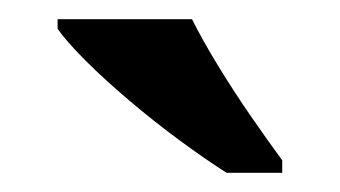

<svg xmlns="http://www.w3.org/2000/svg" viewBox="-20 -786 354 200"><path d="M216 -606Q194 -620 167.5 -639.5Q141 -659 115 -681Q89 -703 69 -723Q49 -743 40 -756V-766H180Q191 -744 207.5 -717Q224 -690 242 -664Q260 -638 274 -619V-606Z"/></svg>

Font: Noto Rashi Hebrew SemiBold
Style: Regular
Weight: 600
Version: Version 1.006